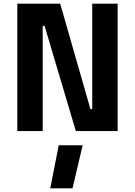

<svg xmlns="http://www.w3.org/2000/svg" viewBox="-20 -712 733 1043"><path d="M299 77H429L374 311H253ZM74 0H212V-572H222L392 0H619V-692H481V-120H471L307 -692H74Z"/></svg>

Font: RazerF5
Style: Bold
Weight: 700
Foundry: Razer Inc.
Version: Version 1.000;PS 001.001;hotconv 1.0.56